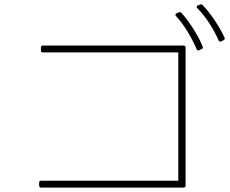

<svg xmlns="http://www.w3.org/2000/svg" viewBox="-20 -880 1040 868"><path d="M976 -692Q970 -692 968 -698Q952 -735 926.5 -774.5Q901 -814 872 -843Q869 -846 869 -849Q869 -853 875 -856L883 -859Q891 -862 896 -857Q924 -828 951 -787.5Q978 -747 995 -710L996 -706Q996 -700 990 -698L980 -693ZM877 -652Q871 -652 869 -658Q853 -695 828.5 -736Q804 -777 776 -807Q773 -810 773 -813Q773 -817 778 -820L788 -824Q795 -827 800 -822Q828 -791 855 -748Q882 -705 896 -670L897 -666Q897 -660 891 -658L881 -653ZM165 -652V-665Q165 -674 174 -674H810Q819 -674 819 -665V-41Q819 -32 810 -32H166Q157 -32 157 -41V-54Q157 -63 166 -63H786V-643H174Q165 -643 165 -652Z"/></svg>

Font: LINE Seed JP_TTF Thin
Style: Regular
Weight: 250
Designer: LY Corporation & Fontrix & Fontworks
Version: Version 1.008